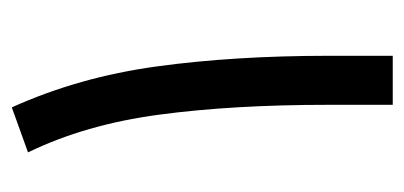

<svg xmlns="http://www.w3.org/2000/svg" viewBox="-202 -491 693 329"><g transform="rotate(-90 144.5 -326.5)"><path d="M213.4 0H129.4V-110.8Q129.4 -274.4 112.5 -400.4Q95.7 -526.4 47.9 -625L125 -652.8Q176.8 -538.1 195.1 -405Q213.4 -272 213.4 -109.4Z"/></g></svg>

Font: Vazirmatn FD
Style: Regular
Weight: 400
Designer: Saber Rastikerdar
Foundry: Saber Rastikerdar
Version: Version 33.001